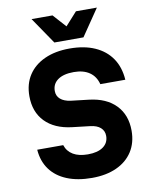

<svg xmlns="http://www.w3.org/2000/svg" viewBox="-110 -1126 970 1225"><g transform="rotate(-10 375.0 -513.5)"><path d="M240.1 -218.9Q253.4 -177.5 290.4 -155.5Q327.3 -133.6 385.7 -133.6Q449.6 -133.6 484.9 -159.1Q520.3 -184.5 520.3 -229.9Q520.3 -262.3 497.1 -283Q473.9 -303.7 430.5 -308.5L315.1 -322Q203.8 -335.3 142.7 -398.4Q81.7 -461.6 81.7 -563.6Q81.7 -642.5 118.8 -699.5Q155.9 -756.5 224.6 -787.7Q293.3 -819 386.7 -819Q481.4 -819 550.1 -788.5Q618.8 -758 657.9 -700.8Q697.1 -643.6 702.8 -561.1H540.8Q527.8 -612.3 488.6 -639.3Q449.3 -666.4 386.7 -666.4Q320.3 -666.4 283.7 -640.4Q247.1 -614.5 247.1 -568.1Q247.1 -535.7 270.5 -515.5Q293.8 -495.3 337 -489.5L452.3 -476Q563.9 -463 624.8 -399.7Q685.8 -336.4 685.8 -234.4Q685.8 -156.5 649.3 -99.5Q612.8 -42.5 545.3 -11.8Q477.9 19 385.7 19Q292.5 19 224 -9Q155.4 -37 116.4 -90.2Q77.4 -143.4 71.7 -218.9ZM604.1 -1045.9 486.7 -873.7H298.2L180.8 -1045.9H316.5L441.1 -907.6H343.9L468.4 -1045.9Z"/></g></svg>

Font: Martian Mono SemiExpanded
Style: Regular
Weight: 400
Width: 6
Monospace: yes
Designer: Roman Shamin
Foundry: Evil Martians
Version: Version 1.000